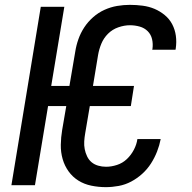

<svg xmlns="http://www.w3.org/2000/svg" viewBox="-20 -763 790 791"><path d="M416 8Q386 8 356.5 2Q327 -4 303 -19Q279 -34 262.5 -57Q246 -80 238 -108Q230 -136 230.5 -166.5Q231 -197 236 -227L253 -326H178L124 0H27L148 -735H245L191 -409H266L290 -550Q294 -576 303 -601.5Q312 -627 327 -650Q342 -673 363.5 -692Q385 -711 410.5 -722.5Q436 -734 462.5 -738.5Q489 -743 515 -743Q542 -743 568 -739.5Q594 -736 616.5 -726.5Q639 -717 658.5 -701Q678 -685 689.5 -663Q701 -641 704.5 -615.5Q708 -590 704 -563L703 -558H607L608 -561Q611 -582 606.5 -601.5Q602 -621 588.5 -634.5Q575 -648 555.5 -653.5Q536 -659 515 -659Q492 -659 467.5 -650.5Q443 -642 425 -624Q407 -606 397.5 -583Q388 -560 384 -536L363 -409H532L519 -326H350L331 -214Q328 -197 327 -180.5Q326 -164 329 -148.5Q332 -133 339 -118.5Q346 -104 357.5 -94.5Q369 -85 384.5 -80.5Q400 -76 417 -76Q439 -76 462 -83.5Q485 -91 502.5 -107.5Q520 -124 531.5 -146Q543 -168 546 -190H642Q637 -164 627 -138.5Q617 -113 602 -89.5Q587 -66 566 -47Q545 -28 520.5 -15Q496 -2 469 3Q442 8 416 8Z"/></svg>

Font: Iosevka Custom Medium Oblique
Style: Regular
Weight: 500
Italic angle: -9°
Designer: Belleve Invis
Foundry: Belleve Invis
Version: Version 27.0.1